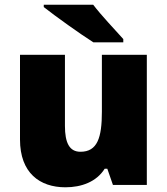

<svg xmlns="http://www.w3.org/2000/svg" viewBox="-20 -786 710 816"><path d="M376 -766H166V-756C214 -718 323 -640 377 -606H504V-620C471 -657 410 -721 376 -766ZM604 -553H413V-311C413 -201 394 -141 322 -141C275 -141 256 -179 256 -251V-553H65V-193C65 -51 149 10 258 10C326 10 390 -13 425 -69H436L460 0H604Z"/></svg>

Font: Noto Sans Kannada Black
Style: Regular
Weight: 900
Designer: Jelle Bosma - Monotype Design Team
Foundry: Monotype Imaging Inc.
Version: Version 2.005